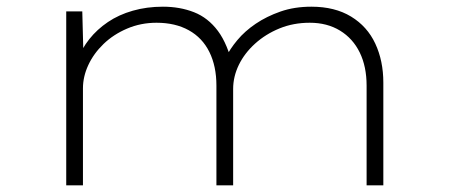

<svg xmlns="http://www.w3.org/2000/svg" viewBox="-20 -554 1344 574"><path d="M178 0V-520H226L230 -367L213 -376Q224 -408 247 -437Q270 -466 302.5 -488Q335 -510 377 -522Q419 -534 467 -534Q518 -534 560 -517.5Q602 -501 631.5 -461.5Q661 -422 677 -352L655 -371V-382Q667 -407 689.5 -434Q712 -461 744.5 -483Q777 -505 818.5 -519.5Q860 -534 911 -534Q981 -534 1029.5 -504.5Q1078 -475 1102 -423.5Q1126 -372 1126 -307V0H1076V-298Q1076 -355 1055.5 -397Q1035 -439 996.5 -462.5Q958 -486 906 -486Q857 -486 815.5 -469Q774 -452 742.5 -423.5Q711 -395 694 -360Q677 -325 677 -288V0H627V-298Q627 -356 606 -398.5Q585 -441 544.5 -463.5Q504 -486 448 -486Q401 -486 360 -468.5Q319 -451 289.5 -422.5Q260 -394 244 -359.5Q228 -325 228 -290V0Z"/></svg>

Font: Lexend Tera ExtraLight
Style: Regular
Weight: 250
Designer: Bonnie Shaver-Troup, Thomas Jockin
Foundry: Lexend
Version: Version 1.007